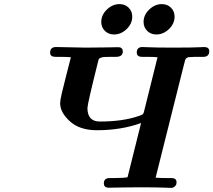

<svg xmlns="http://www.w3.org/2000/svg" viewBox="-20 -915 1039 935"><path d="M224.1 -658.2Q224.1 -686 252.9 -686H253.9Q382.8 -683.1 397 -683.1H397.9Q449.7 -683.1 497.8 -684.1Q545.9 -685.1 547.9 -685.1Q557.6 -685.1 562.7 -684.6Q567.9 -684.1 573 -679Q578.1 -673.8 578.1 -665Q578.1 -638.2 544.9 -638.2H533.2Q504.4 -638.2 491.2 -637.7Q478 -637.2 470 -633.5Q461.9 -629.9 460.9 -627Q460 -624 457 -612.8Q406.2 -409.7 405.8 -389.2Q405.8 -323.2 465.8 -323.2Q578.6 -323.2 655.8 -350.1Q663.6 -353 668.2 -354.5Q672.9 -356 675.5 -359.4Q678.2 -362.8 679.2 -364.5Q680.2 -366.2 681.6 -373Q683.1 -379.9 684.1 -382.8L747.1 -636.2Q729 -638.2 691.9 -638.2H671.9Q646 -638.2 646 -659.2Q646 -686 673.8 -686Q677.7 -686 696.8 -685.1Q715.8 -684.1 749.5 -683.6Q783.2 -683.1 821.8 -683.1Q870.6 -683.1 904.8 -683.6Q939 -684.1 954.6 -685.1Q970.2 -686 973.1 -686Q999 -686 999 -666Q999 -639.2 972.2 -638.2H950.2Q936 -638.2 928.5 -638.2Q920.9 -638.2 912.4 -637.2Q903.8 -636.2 900.4 -636.7Q897 -637.2 892.6 -634.5Q888.2 -631.8 887.2 -631.3Q886.2 -630.9 883.5 -626.5Q880.9 -622.1 880.9 -620.6Q880.9 -619.1 878.9 -611.6Q877 -604 876 -601.1L737.8 -49.8Q756.8 -47.9 795.9 -47.9H814.9Q839.8 -47.9 839.8 -26.9Q839.8 -22 838.4 -17.1Q836.9 -12.2 830.1 -6.1Q823.2 0 812 0Q808.1 0 788.6 -1Q769 -2 734.6 -2.4Q700.2 -2.9 660.2 -2.9Q625 -2.9 573 -2Q521 -1 513.2 -1H509.8Q485.8 -1 485.8 -22Q485.8 -47.9 514.2 -47.9H530.8Q581.5 -47.9 601.1 -51.8L667 -315.9Q569.8 -280.8 452.1 -280.8Q368.2 -280.8 320.6 -324Q272.9 -367.2 272.9 -412.1Q272.9 -426.3 280.5 -459.2Q288.1 -492.2 302.5 -547.6Q316.9 -603 325.2 -636.2Q306.2 -638.2 267.1 -638.2H250Q224.1 -638.2 224.1 -658.2ZM473.1 -808.1Q473.1 -842.3 500.7 -868.7Q528.3 -895 562 -895Q588.9 -895 606.4 -877.7Q624 -860.4 624 -834Q624 -799.8 596.7 -773.4Q569.3 -747.1 535.2 -747.1Q508.3 -747.1 490.7 -764.6Q473.1 -782.2 473.1 -808.1ZM679.2 -808.1Q679.2 -842.3 706.8 -868.7Q734.4 -895 768.1 -895Q794.9 -895 812.5 -877.7Q830.1 -860.4 830.1 -834Q830.1 -799.8 802.7 -773.4Q775.4 -747.1 741.2 -747.1Q714.4 -747.1 696.8 -764.6Q679.2 -782.2 679.2 -808.1Z"/></svg>

Font: CMU Serif
Style: BoldItalic
Weight: 700
Italic angle: -14.04°
Version: Version 0.7.0